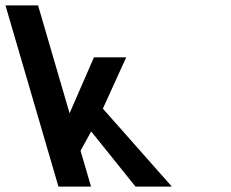

<svg xmlns="http://www.w3.org/2000/svg" viewBox="-172 -687 849 707"><path d="M43.2 0H163.2L124.6 -132L163.8 -203L326.9 0H460.7L206.8 -287L292.8 -476H174L84.2 -270L-31.8 -667H-151.8Z"/></svg>

Font: Din Kursivschrift
Style: BreitLeft
Weight: 400
Version: Version 1.089